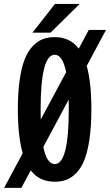

<svg xmlns="http://www.w3.org/2000/svg" viewBox="-48 -890 545 952"><path d="M113 -728 224.5 -870.5H347L202.5 -728ZM223.5 11Q146.5 11 104.5 -45.5L58 41.5H-27.5L64.5 -130Q40.5 -215.5 40.5 -348Q40.5 -430.5 49.5 -493Q58.5 -555.5 74.2 -595.5Q90 -635.5 113.5 -660.5Q137 -685.5 163.8 -695.8Q190.5 -706 223.5 -706Q299 -706 342.5 -649L392 -741.5H477.5L382 -563Q405 -482.5 405 -348Q405 -265.5 396 -202.8Q387 -140 371.5 -99.8Q356 -59.5 332.5 -34.5Q309 -9.5 282.8 0.8Q256.5 11 223.5 11ZM153.5 -348Q153.5 -339 153.8 -322Q154 -305 154 -297.5L280 -532Q262.5 -618.5 223.5 -618.5Q153.5 -618.5 153.5 -348ZM223.5 -76.5Q293 -76.5 293 -348Q293 -357 292.8 -373Q292.5 -389 292.5 -396L167 -162Q183.5 -76.5 223.5 -76.5Z"/></svg>

Font: League Mono Condensed Medium
Style: Regular
Weight: 500
Width: 1
Designer: Tyler Finck
Foundry: The League of Moveable Type / Tyler Finck
Version: Version 2.210